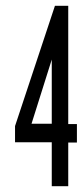

<svg xmlns="http://www.w3.org/2000/svg" viewBox="-20 -644 290 664"><path d="M159 0V-152H32V-208L170 -624H216V-215H246V-151H216V0ZM89 -216H159V-438Z"/></svg>

Font: Inconsolata UltraCondensed Medium
Style: Regular
Weight: 500
Width: 1
Monospace: yes
Designer: Raph Levien, Cyreal, Brenton Simpson
Foundry: Raph Levien, Cyreal, Google
Version: Version 3.001; ttfautohint (v1.8.2.53-6de2)